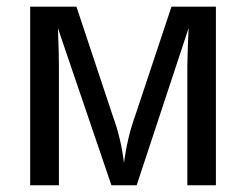

<svg xmlns="http://www.w3.org/2000/svg" viewBox="-20 -548 728 568"><path d="M384.3 0H309.6L151.4 -464.4Q154.3 -388.2 154.3 -353.5V0H69.3V-528.3H206.1L313.5 -205.6Q338.9 -135.7 346.7 -65.9Q357.4 -144.5 379.9 -205.6L487.3 -528.3H618.7V0H534.2V-353.5L535.6 -409.2L538.1 -465.3Z"/></svg>

Font: Arial
Style: Regular
Weight: 400
Designer: Steve Matteson
Foundry: Ascender Corporation
Version: Version 2.00.3